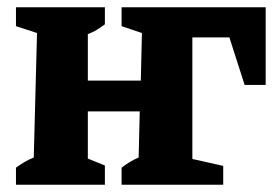

<svg xmlns="http://www.w3.org/2000/svg" viewBox="-20 -509 755 529"><path d="M24 0V-47Q35 -55 46.5 -62Q58 -69 73 -75L82 -418L24 -437V-489H269V-442Q258 -434 247 -427Q236 -420 222 -415V-287H368L371 -418L315 -437V-489H712V-275H654L612 -406H510V-71L595 -52V0H315V-47Q338 -65 362 -75L365 -202H222V-72L269 -53V0Z"/></svg>

Font: Piazzolla
Style: Bold
Weight: 700
Designer: Juan Pablo del Peral
Foundry: Huerta Tipografica
Version: Version 1.330